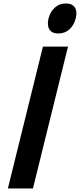

<svg xmlns="http://www.w3.org/2000/svg" viewBox="-20 -1076 456 1096"><path d="M368.2 -810.1 168 0H24.9L225.1 -810.1ZM412.1 -970.2Q401.9 -931.6 376 -908.2Q350.1 -884.8 313 -884.8Q276.4 -884.8 262 -908.2Q247.6 -931.6 256.8 -970.2Q267.1 -1009.3 293 -1032.7Q318.8 -1056.2 356 -1056.2Q393.1 -1056.2 407.7 -1032.7Q422.4 -1009.3 412.1 -970.2Z"/></svg>

Font: Sinkin Sans 600 SemiBold Italic
Style: Regular
Weight: 600
Italic angle: -112°
Designer: Keith Bates
Foundry: K-Type
Version: Sinkin Sans (version 1.0)  by Keith Bates   •   © 2014   www